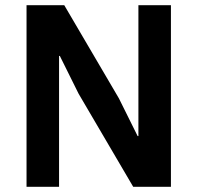

<svg xmlns="http://www.w3.org/2000/svg" viewBox="-20 -718 759 738"><path d="M282 -358 210 -503H207V0H82V-698H227L437 -340L509 -195H512V-698H637V0H492Z"/></svg>

Font: IBM Plex Sans KR SemiBold
Style: Regular
Weight: 600
Designer: Mike Abbink; Paul van der Laan; Pieter van Rosmalen; Wujin Sim; Chorong Kim; Dohee Lee;
Foundry: Sandoll Inc.
Version: Version 1.000